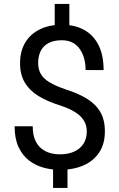

<svg xmlns="http://www.w3.org/2000/svg" viewBox="-20 -846 602 968"><path d="M280.8 10.3Q239.3 10.3 198.7 -1Q158.2 -12.2 125.5 -37.6Q92.8 -63 73.2 -105.2Q53.7 -147.5 53.7 -209.5H145Q145 -168 157 -140.4Q168.9 -112.8 189 -96.9Q209 -81.1 232.9 -74.5Q256.8 -67.9 280.8 -67.9Q324.2 -67.9 354.7 -82Q385.3 -96.2 401.4 -122.1Q417.5 -147.9 417.5 -183.1Q417.5 -212.4 404.3 -235.8Q391.1 -259.3 361.1 -279.1Q331.1 -298.8 280.3 -315.4Q218.8 -334.5 174.1 -361.8Q129.4 -389.2 105.2 -429.4Q81.1 -469.7 81.1 -527.3Q81.1 -587.4 106.9 -630.9Q132.8 -674.3 180.2 -697.8Q227.5 -721.2 291.5 -721.2Q357.9 -721.2 405 -694.8Q452.1 -668.5 477.3 -617.4Q502.4 -566.4 502.4 -492.7H411.6Q411.6 -558.1 380.9 -600.6Q350.1 -643.1 291.5 -643.1Q251 -643.1 224.4 -628.7Q197.8 -614.3 185.1 -588.6Q172.4 -563 172.4 -528.8Q172.4 -497.6 185.1 -474.1Q197.8 -450.7 228.3 -431.9Q258.8 -413.1 312 -395Q375 -375 418.9 -347.9Q462.9 -320.8 485.8 -281.2Q508.8 -241.7 508.8 -184.1Q508.8 -121.1 480.5 -77.9Q452.1 -34.7 401.1 -12.2Q350.1 10.3 280.8 10.3ZM247.6 101.6V-28.3H320.3V101.6ZM255.9 -677.7V-826.2H329.6V-677.7Z"/></svg>

Font: Heebo
Style: Regular
Weight: 400
Designer: Oded Ezer
Foundry: Ezer Type House
Version: Version 3.100